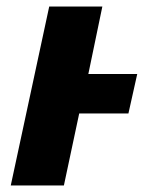

<svg xmlns="http://www.w3.org/2000/svg" viewBox="-20 -569 467 589"><path d="M13 0 131 -549H294L251 -342H401L374 -221H223L176 0Z"/></svg>

Font: Noto Sans Display Extra
Style: Italic
Weight: 800
Italic angle: -12°
Designer: Monotype Design Team
Foundry: Monotype Imaging Inc.
Version: Version 1.900